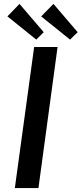

<svg xmlns="http://www.w3.org/2000/svg" viewBox="-20 -964 418 984"><path d="M80 -944 18 -880 166 -761 204 -799ZM254 -944 191 -880 339 -761 378 -799ZM155 -723 56 0H177L275 -723Z"/></svg>

Font: United Sans SemiBold
Style: Italic
Weight: 600
Italic angle: -8°
Designer: Pablo Impallari, Rodrigo Fuenzalida (Modified by Dan O. Williams)
Version: Version 1.000;PS 001.000;hotconv 1.0.88;makeotf.lib2.5.64775